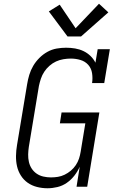

<svg xmlns="http://www.w3.org/2000/svg" viewBox="-20 -998 640 1026"><path d="M234 8Q205 8 177.5 1Q150 -6 128 -21.5Q106 -37 91.5 -60Q77 -83 71 -109.5Q65 -136 65.5 -165Q66 -194 71 -223L125 -548Q129 -573 136.5 -598Q144 -623 157.5 -646Q171 -669 190.5 -688.5Q210 -708 233.5 -721Q257 -734 282.5 -738.5Q308 -743 333 -743Q358 -743 381.5 -739Q405 -735 426 -725Q447 -715 463.5 -699Q480 -683 490 -663L502 -735H567L537 -554H472Q476 -580 472 -606.5Q468 -633 451.5 -651.5Q435 -670 410 -677.5Q385 -685 358 -685Q339 -685 318.5 -681.5Q298 -678 279.5 -669.5Q261 -661 244.5 -646.5Q228 -632 216.5 -614.5Q205 -597 198.5 -577.5Q192 -558 188 -539L134 -213Q131 -193 130.5 -172.5Q130 -152 134.5 -132.5Q139 -113 149.5 -97Q160 -81 176 -70Q192 -59 212 -54.5Q232 -50 252 -50Q252 -50 252 -50Q252 -50 252 -50Q271 -50 289.5 -53Q308 -56 325.5 -64.5Q343 -73 358.5 -86Q374 -99 385 -115.5Q396 -132 402 -150Q408 -168 411 -187L436 -339H300L309 -397H511L446 0H389L406 -107Q395 -82 377.5 -59.5Q360 -37 337 -21Q314 -5 287 1.5Q260 8 234 8ZM341 -803 241 -937 299 -973 384 -847 509 -978 559 -932 413 -803Z"/></svg>

Font: Iosevka Etoile Light Oblique
Style: Regular
Weight: 300
Italic angle: -9°
Designer: Belleve Invis
Foundry: Belleve Invis
Version: Version 15.5.2; ttfautohint (v1.8.4)